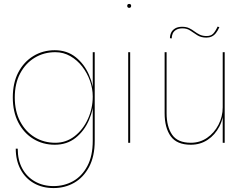

<svg xmlns="http://www.w3.org/2000/svg" viewBox="-20 -725 1246 975"><path d="M60 30Q60 89 84 134.5Q108 180 151.5 205Q195 230 252 230Q310 230 357 203Q404 176 432.5 122.5Q461 69 461 -10V-460H451V-10Q451 67 423.5 118.5Q396 170 351 195Q306 220 252 220Q199 220 157.5 196.5Q116 173 93 130.5Q70 88 70 30ZM45 -230Q45 -157 73 -103Q101 -49 149.5 -19.5Q198 10 258 10Q320 10 364 -25Q408 -60 432 -115.5Q456 -171 456 -230Q456 -290 432 -345Q408 -400 364 -435Q320 -470 258 -470Q198 -470 149.5 -440.5Q101 -411 73 -357.5Q45 -304 45 -230ZM55 -230Q55 -301 82.5 -352.5Q110 -404 156.5 -432Q203 -460 261 -460Q302 -460 337 -440Q372 -420 397.5 -387Q423 -354 437 -314.5Q451 -275 451 -235Q451 -175 426.5 -121Q402 -67 359 -33.5Q316 0 261 0Q203 0 156.5 -28Q110 -56 82.5 -108Q55 -160 55 -230Z M626 -695Q626 -691 628.5 -688Q631 -685 636 -685Q641 -685 643.5 -688Q646 -691 646 -695Q646 -700 643.5 -702.5Q641 -705 636 -705Q631 -705 628.5 -702.5Q626 -700 626 -695ZM631 -460V0H641V-460Z M1111 0H1121V-460H1111ZM826 -150V-460H816V-150Q816 -76 847 -33Q878 10 949 10Q997 10 1034.5 -15Q1072 -40 1094 -82.5Q1116 -125 1116 -180H1111Q1111 -133 1089.5 -91.5Q1068 -50 1031.5 -25Q995 0 949 0Q882 0 854 -41Q826 -82 826 -150ZM843 -531 852 -530Q852 -543 857 -554.5Q862 -566 874.5 -573.5Q887 -581 907 -581Q930 -581 946.5 -569.5Q963 -558 982 -546Q1001 -534 1028 -534Q1043 -534 1055 -539.5Q1067 -545 1076.5 -557Q1086 -569 1094 -587L1085 -590Q1074 -566 1062.5 -554Q1051 -542 1029 -542Q1009 -542 994.5 -549Q980 -556 967.5 -565.5Q955 -575 940.5 -582Q926 -589 905 -589Q883 -589 869 -580.5Q855 -572 849 -559Q843 -546 843 -531Z"/></svg>

Font: Jost Thin
Style: Regular
Weight: 250
Version: Version 3.710